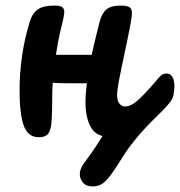

<svg xmlns="http://www.w3.org/2000/svg" viewBox="-20 -486 644 687"><path d="M119 5Q80 5 65 -36.5Q50 -78 50 -163Q50 -223 59 -286Q68 -349 87 -410Q96 -439 115.5 -452.5Q135 -466 174 -466Q194 -466 202 -461Q210 -456 210 -442Q210 -435 205.5 -414Q201 -393 195 -370Q192 -358 188 -337Q184 -316 180 -290H308Q314 -318 321.5 -348Q329 -378 337 -410Q345 -439 361 -452.5Q377 -466 411 -466Q434 -466 443 -460.5Q452 -455 452 -440Q452 -426 446.5 -397Q441 -368 433.5 -332Q426 -296 418 -259Q410 -222 404.5 -192Q399 -162 399 -145Q399 -125 407.5 -115Q416 -105 428 -105Q450 -105 478.5 -132Q507 -159 549 -209Q557 -218 563.5 -220.5Q570 -223 576 -223Q590 -223 597 -210.5Q604 -198 604 -178Q604 -164 601 -147.5Q598 -131 585 -116Q562 -89 532 -61Q502 -33 464.5 -14Q427 5 380 5Q329 5 308.5 -25.5Q288 -56 286 -111Q285 -144 291 -188Q255 -188 224.5 -188Q194 -188 169 -190Q167 -169 167 -151Q167 -91 165 -57Q163 -23 153.5 -9Q144 5 119 5ZM534 -63Q492 -21 467 9.5Q442 40 427 63Q412 86 399 107Q373 148 355 164.5Q337 181 311 181Q280 181 269 154.5Q258 128 282 96Q306 64 324 36.5Q342 9 370 -35L447 -91Z"/></svg>

Font: Pacifico
Style: Regular
Weight: 400
Designer: Vernon Adams
Foundry: Vernon Adams
Version: Version 3.010; ttfautohint (v1.8.4.7-5d5b)